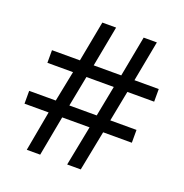

<svg xmlns="http://www.w3.org/2000/svg" viewBox="-128 -829 903 943"><g transform="rotate(20 323.0 -357.0)"><path d="M480 -436 449 -276H586V-209H436L395 0H324L365 -209H222L183 0H113L151 -209H25V-276H164L196 -436H62V-502H208L248 -714H320L280 -502H424L464 -714H533L493 -502H620V-436ZM235 -276H378L409 -436H266Z"/></g></svg>

Font: Noto Sans Thai Looped UI
Style: Regular
Weight: 400
Designer: Cadson Demak Team
Foundry: Cadson Demak Co., Ltd.
Version: Version 1.000